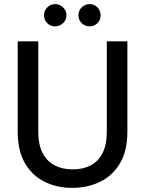

<svg xmlns="http://www.w3.org/2000/svg" viewBox="-20 -901 705 933"><path d="M331 12Q257 12 197 -17.5Q137 -47 101.5 -107.5Q66 -168 66 -262V-700H166V-261Q166 -198 187 -157.5Q208 -117 245.5 -97.5Q283 -78 333 -78Q384 -78 421 -97.5Q458 -117 478.5 -157.5Q499 -198 499 -261V-700H599V-262Q599 -168 563 -107.5Q527 -47 466 -17.5Q405 12 331 12ZM248 -773Q225 -773 209.5 -788.5Q194 -804 194 -827Q194 -849 209.5 -865Q225 -881 248 -881Q270 -881 286.5 -865Q303 -849 303 -827Q303 -804 286.5 -788.5Q270 -773 248 -773ZM416 -773Q393 -773 377 -788.5Q361 -804 361 -827Q361 -849 377 -865Q393 -881 416 -881Q438 -881 453.5 -865Q469 -849 469 -827Q469 -804 453.5 -788.5Q438 -773 416 -773Z"/></svg>

Font: DM Sans 16pt Medium
Style: Regular
Weight: 500
Version: Version 4.004;gftools[0.9.30]